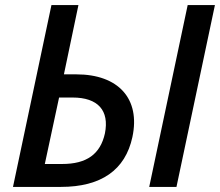

<svg xmlns="http://www.w3.org/2000/svg" viewBox="-20 -734 864 754"><path d="M31 0H219C377 0 472 -66 500 -196C532 -346 445 -442 280 -442H231L288 -714H182ZM566 0H673L824 -714H717ZM156 -90 212 -351H265C365 -351 410 -300 392 -210C374 -129 321 -90 224 -90Z"/></svg>

Font: Noto Sans Medium
Style: Italic
Weight: 500
Italic angle: -12°
Designer: Monotype Design Team
Foundry: Monotype Imaging Inc.
Version: Version 2.013